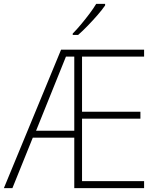

<svg xmlns="http://www.w3.org/2000/svg" viewBox="-21 -970 786 990"><path d="M722 0H362V-260H148L43 0H-1L294 -714H722V-678H402V-394H703V-358H402V-36H722ZM165 -296H362V-678H319ZM521 -950V-942Q506 -920 482.5 -893Q459 -866 432.5 -838.5Q406 -811 382 -790H354V-797Q374 -817 397 -844.5Q420 -872 441 -900Q462 -928 475 -950Z"/></svg>

Font: Noto Sans Disp ExtLt
Style: Regular
Weight: 200
Designer: Monotype Design Team
Foundry: Monotype Imaging Inc.
Version: Version 2.000;GOOG;noto-source:20170915:90ef993387c0